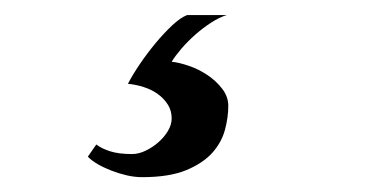

<svg xmlns="http://www.w3.org/2000/svg" viewBox="-20 -20 502 255"><path d="M281.2 0Q271.5 2.9 260.5 10Q249.5 17.1 239.3 26.1Q229 35.2 220.7 44.9Q212.4 54.7 208 62Q217.8 63 230.7 67.4Q243.7 71.8 255.4 79.6Q267.1 87.4 275.1 97.9Q283.2 108.4 283.2 120.6Q283.2 135.7 278.8 152.3Q274.4 168.9 262 182.9Q249.5 196.8 227.1 206.1Q204.6 215.3 168.5 215.3Q159.2 215.3 148.4 212.9Q137.7 210.4 127.7 206.5Q117.7 202.6 109.4 197.8Q101.1 192.9 96.7 188L107.9 171.9Q114.7 177.2 126.2 180.9Q137.7 184.6 155.3 184.6Q164.1 184.6 173.3 180.2Q182.6 175.8 190.4 168.9Q198.2 162.1 203.1 153.8Q208 145.5 208 137.2Q208 127 202.9 118.9Q197.8 110.8 189.7 105Q181.6 99.1 171.1 95.7Q160.6 92.3 149.9 91.3Q156.2 79.1 166 64.7Q175.8 50.3 186.8 37.1Q197.8 23.9 208.7 13.7Q219.7 3.4 228.5 0Z"/></svg>

Font: Khmer Busra Bunong
Style: Regular
Weight: 400
Designer: D. Kanjahn
Version: Version 7.100; 2014